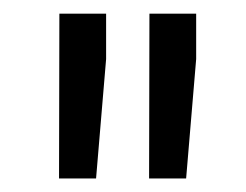

<svg xmlns="http://www.w3.org/2000/svg" viewBox="-20 -770 360 281"><path d="M135.3 -683.6 120.6 -508.8H66.4L66.9 -750H135.3ZM267.1 -683.6 252.4 -508.8H198.2L198.7 -750H267.1Z"/></svg>

Font: Vazir FD
Style: FD
Weight: 400
Foundry: Based on Dejavu fonts, by Saber Rastikerdar
Version: Version 26.0.0